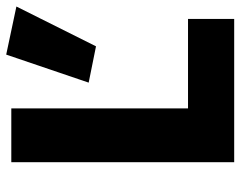

<svg xmlns="http://www.w3.org/2000/svg" viewBox="-96 -660 756 603"><g transform="rotate(-90 281.5 -358.0)"><path d="M74 -700V0H524V-145H243V-700ZM412 -716 324 -457 438 -434 563 -684Z"/></g></svg>

Font: Glinicke Jost Bold
Style: Bold
Weight: 700
Version: Version 3.710